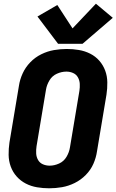

<svg xmlns="http://www.w3.org/2000/svg" viewBox="-20 -1007 628 1035"><path d="M245 8Q280 8 314.5 2Q349 -4 382.5 -20.5Q416 -37 442.5 -64Q469 -91 483.5 -124Q498 -157 503 -192L554 -497Q559 -530 558.5 -563.5Q558 -597 547 -626.5Q536 -656 515.5 -679.5Q495 -703 466.5 -717.5Q438 -732 405.5 -737.5Q373 -743 340 -743Q306 -743 271 -737Q236 -731 202.5 -714.5Q169 -698 143 -671Q117 -644 102 -611Q87 -578 82 -544L31 -239Q26 -205 26.5 -172Q27 -139 38 -109Q49 -79 70 -55.5Q91 -32 119 -17.5Q147 -3 179.5 2.5Q212 8 245 8ZM248 -114Q228 -114 211 -121.5Q194 -129 185 -145Q176 -161 175 -180Q174 -199 177 -219L228 -524Q232 -549 246.5 -573.5Q261 -598 286.5 -609.5Q312 -621 338 -621Q357 -621 374 -613.5Q391 -606 400 -590Q409 -574 410 -555Q411 -536 408 -517L357 -212Q353 -186 338.5 -161.5Q324 -137 298.5 -125.5Q273 -114 248 -114ZM293 -771H425L588 -911L497 -987L371 -854L289 -980L182 -918Z"/></svg>

Font: Iosevka Sparkle Heavy
Style: Italic
Weight: 900
Italic angle: -9°
Designer: Belleve Invis
Foundry: Belleve Invis
Version: Version 4.5.0; ttfautohint (v1.8.3)